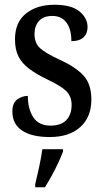

<svg xmlns="http://www.w3.org/2000/svg" viewBox="-20 -566 437 807"><path d="M189 10Q113 10 72.5 -17.5Q32 -45 32 -97Q32 -134 53 -148.5Q74 -163 97 -163Q97 -108 120 -73Q143 -38 192 -38Q237 -38 259 -61.5Q281 -85 281 -125Q281 -160 259.5 -182Q238 -204 181 -231Q133 -254 102.5 -277Q72 -300 57.5 -329Q43 -358 43 -401Q43 -472 89 -509Q135 -546 209 -546Q280 -546 314 -518Q348 -490 348 -452Q348 -425 331 -409Q314 -393 280 -393Q280 -444 259 -471.5Q238 -499 200 -499Q163 -499 144 -478Q125 -457 125 -423Q125 -385 148.5 -363.5Q172 -342 231 -315Q297 -285 330.5 -249Q364 -213 364 -148Q364 -74 317.5 -32Q271 10 189 10ZM128 208Q136 175 144.5 136Q153 97 158 61H245V71Q237 92 224.5 119Q212 146 197 173Q182 200 169 221H128Z"/></svg>

Font: Noto Serif Armenian Condensed Medium
Style: Regular
Weight: 500
Width: 3
Designer: Monotype Design Team
Foundry: Monotype Imaging Inc.
Version: Version 2.008; ttfautohint (v1.8.4.7-5d5b)